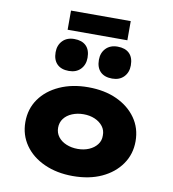

<svg xmlns="http://www.w3.org/2000/svg" viewBox="-104 -1083 1068 1184"><g transform="rotate(10 430.5 -491.5)"><path d="M431 10Q331 10 252.5 -25.5Q174 -61 130 -124Q86 -187 86 -268Q86 -350 130 -412.5Q174 -475 252.5 -510.5Q331 -546 431 -546Q534 -546 611 -510.5Q688 -475 732 -412.5Q776 -350 776 -268Q776 -187 732 -124Q688 -61 611 -25.5Q534 10 431 10ZM432 -160Q471 -160 502.5 -173.5Q534 -187 553 -211.5Q572 -236 571 -268Q572 -301 553 -325.5Q534 -350 502.5 -363.5Q471 -377 432 -377Q393 -377 360.5 -363.5Q328 -350 309.5 -325.5Q291 -301 291 -268Q291 -236 309.5 -211.5Q328 -187 360.5 -173.5Q393 -160 432 -160ZM566 -624Q518 -624 492 -650Q466 -676 466 -724Q466 -768 493 -796Q520 -824 566 -824Q614 -824 640 -798.5Q666 -773 666 -724Q666 -680 639 -652Q612 -624 566 -624ZM295 -624Q247 -624 221 -650Q195 -676 195 -724Q195 -768 222 -796Q249 -824 295 -824Q343 -824 369 -798.5Q395 -773 395 -724Q395 -680 368 -652Q341 -624 295 -624ZM244 -873V-993H618V-873Z"/></g></svg>

Font: Lexend Giga Black
Style: Regular
Weight: 900
Designer: Bonnie Shaver-Troup, Thomas Jockin
Foundry: Lexend
Version: Version 1.007